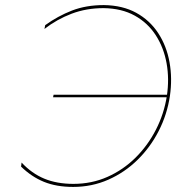

<svg xmlns="http://www.w3.org/2000/svg" viewBox="-20 -728 705 756"><path d="M191 -355H638L637 -345H189ZM637 -350Q647 -417 636 -478.5Q625 -540 593.5 -589Q562 -638 510.5 -666.5Q459 -695 388 -696Q320 -696 262 -674Q204 -652 155 -614L158 -629Q208 -665 263.5 -686.5Q319 -708 389 -708Q463 -707 516.5 -677.5Q570 -648 603 -597.5Q636 -547 647.5 -483Q659 -419 649 -350Q638 -277 605 -212.5Q572 -148 521.5 -98.5Q471 -49 406.5 -20.5Q342 8 268 8Q202 8 153 -12Q104 -32 63 -72L65 -88Q105 -45 154.5 -24.5Q204 -4 269 -4Q341 -4 403 -31.5Q465 -59 513.5 -107Q562 -155 594 -217.5Q626 -280 637 -350Z"/></svg>

Font: Jost Thin
Style: Italic
Weight: 200
Italic angle: -5°
Version: Version 3.710